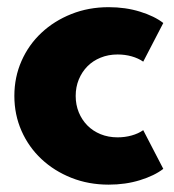

<svg xmlns="http://www.w3.org/2000/svg" viewBox="-20 -500 485 535"><path d="M282.7 14.5Q226.8 14.5 178.9 -4.5Q130.9 -23.6 95.5 -56.8Q60 -90 40 -135.2Q20 -180.5 20 -232.7Q20 -285 40 -330.2Q60 -375.5 95.5 -408.6Q130.9 -441.8 178.9 -460.9Q226.8 -480 282.7 -480Q330 -480 370.2 -467.5Q410.5 -455 435 -435.9L379.1 -328.2Q365.5 -337.7 346.8 -343Q328.2 -348.2 307.7 -348.2Q281.8 -348.2 260.2 -339.3Q238.6 -330.5 223.4 -315Q208.2 -299.5 199.5 -278.4Q190.9 -257.3 190.9 -232.7Q190.9 -208.2 199.5 -187Q208.2 -165.9 223.4 -150.5Q238.6 -135 260.2 -126.1Q281.8 -117.3 307.7 -117.3Q328.2 -117.3 346.8 -122.5Q365.5 -127.7 379.1 -137.3L435 -29.5Q410.5 -10.5 370.2 2Q330 14.5 282.7 14.5Z"/></svg>

Font: Spartan ExtBd
Style: Regular
Weight: 800
Designer: Matt Bailey, Mirko Velimirovic
Foundry: Matt Bailey
Version: Version 1.005